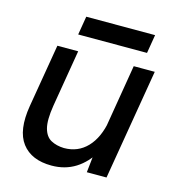

<svg xmlns="http://www.w3.org/2000/svg" viewBox="-101 -741 764 838"><g transform="rotate(15 280.5 -321.5)"><path d="M364 0 374 -92 442 -500H537L453 0ZM49 -215 97 -500H191L148 -243ZM148 -243Q137 -175 146.5 -139.5Q156 -104 181 -90.5Q206 -77 240 -76Q303 -76 344.5 -119.5Q386 -163 400 -242L440 -239Q427 -159 394.5 -103Q362 -47 315 -17.5Q268 12 207 12Q116 12 73 -44.5Q30 -101 49 -215ZM172 -571 186 -655H497L483 -571Z"/></g></svg>

Font: Figtree Light Medium
Style: Italic
Weight: 500
Italic angle: -9.5°
Version: Version 2.000